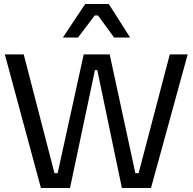

<svg xmlns="http://www.w3.org/2000/svg" viewBox="-20 -933 956 953"><path d="M183.1 0H327.6L451.2 -585H462.9L585 0H729.5L911.6 -663.1H822.8L668 -73.2H651.9L524.4 -663.1H395.5L266.1 -73.2H250.5L97.7 -663.1H3.9ZM292 -746.6H367.2L450.2 -856.4H466.3L546.4 -746.6H626L520 -913.1H402.8Z"/></svg>

Font: Basic
Style: Regular
Weight: 400
Designer: Magnus Gaarde
Foundry: Magnus Gaarde
Version: Version 1.001